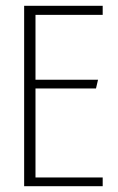

<svg xmlns="http://www.w3.org/2000/svg" viewBox="-20 -640 405 660"><path d="M63 -620H333V-589H102V-366H317L310 -336H102V-30H333V0H63Z"/></svg>

Font: Smooch Sans Light
Style: Regular
Weight: 300
Designer: Robert E. Leuschke
Foundry: Robert E. Leuschke
Version: Version 1.010; ttfautohint (v1.8.3)